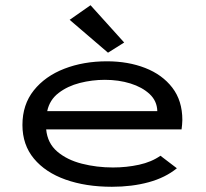

<svg xmlns="http://www.w3.org/2000/svg" viewBox="-20 -706 790 736"><path d="M409 10Q309 10 231.5 -17.5Q154 -45 110 -98Q66 -151 66 -227Q66 -305 109.5 -359.5Q153 -414 226.5 -442.5Q300 -471 390 -471Q471 -471 536.5 -445.5Q602 -420 640.5 -370Q679 -320 679 -246Q679 -237 678 -228Q677 -219 676 -210H157Q162 -157 199.5 -125Q237 -93 294 -78.5Q351 -64 413 -64Q465 -64 513 -74.5Q561 -85 595 -109L658 -61Q614 -25 550 -7.5Q486 10 409 10ZM161 -280H583Q582 -319 553.5 -345.5Q525 -372 480 -386Q435 -400 382 -400Q333 -400 286 -388Q239 -376 204.5 -349.5Q170 -323 161 -280ZM394 -504 247 -630 327 -686 456 -543Z"/></svg>

Font: Inconsolata ExtraExpanded Medium
Style: Regular
Weight: 500
Width: 8
Monospace: yes
Designer: Raph Levien, Cyreal, Brenton Simpson
Foundry: Raph Levien, Cyreal, Google
Version: Version 3.001; ttfautohint (v1.8.2.53-6de2)